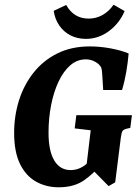

<svg xmlns="http://www.w3.org/2000/svg" viewBox="-20 -783 595 815"><path d="M229 12Q176 12 133 -12Q90 -36 65 -87Q40 -138 40 -219Q40 -291 60.5 -356.5Q81 -422 122 -474Q163 -526 223 -556Q283 -586 362 -586Q403 -586 447.5 -578Q492 -570 526 -556Q523 -519 516 -478Q509 -437 498 -401H418L414 -466Q413 -485 410.5 -493.5Q408 -502 397 -512Q388 -520 374 -525.5Q360 -531 344 -531Q307 -531 278 -505.5Q249 -480 228.5 -436.5Q208 -393 197 -337Q186 -281 186 -220Q186 -142 210.5 -101.5Q235 -61 280 -61Q308 -61 332 -76Q356 -91 372 -114L407 -85Q379 -47 336.5 -17.5Q294 12 229 12ZM441 7 373 -62H345L365 -230L297 -238L304 -294H540L533 -240L519 -237Q506 -234 501 -228Q496 -222 493 -200L469 -9ZM345 -618Q308 -618 279 -633Q250 -648 231.5 -675Q213 -702 208 -737L261 -762Q277 -733 301 -718.5Q325 -704 356 -704Q388 -704 415.5 -719.5Q443 -735 462 -763L509 -736Q487 -684 442.5 -651Q398 -618 345 -618Z"/></svg>

Font: Rasa
Style: Italic
Weight: 400
Italic angle: -7.10001°
Designer: Anna Giedrys (Yrsa+Rasa design), David Brezina (Yrsa art-direction, Rasa art-direction, design)
Foundry: Rosetta Type Foundry
Version: Version 2.004